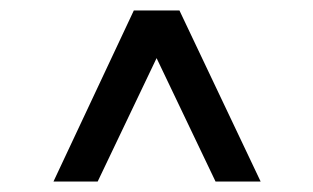

<svg xmlns="http://www.w3.org/2000/svg" viewBox="-20 -720 599 367"><path d="M392 -373H478.2L323 -700H235.8ZM82.2 -373H166.7L322.8 -700H235.8Z"/></svg>

Font: Unageo Variable
Style: Regular
Weight: 300
Designer: Richard Sepsi
Foundry: Richard Sepsi
Version: Version 2.200